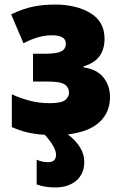

<svg xmlns="http://www.w3.org/2000/svg" viewBox="-20 -583 533 843"><path d="M222 240Q280 240 315 210Q350 180 350 127Q350 63 278 7Q371 -4 417 -47Q463 -90 463 -157Q463 -206 434.5 -242.5Q406 -279 347 -287V-292Q439 -318 439 -413Q439 -488 377 -525.5Q315 -563 221 -563Q168 -563 123.5 -553.5Q79 -544 29 -520L83 -393Q149 -428 207 -428Q269 -428 269 -392Q269 -367 248 -357Q227 -347 175 -347H125V-225H187Q246 -225 264.5 -212Q283 -199 283 -176Q283 -158 266.5 -144Q250 -130 199 -130Q150 -130 108 -141.5Q66 -153 32 -169V-25Q66 -10 99 -2Q132 6 177 9Q226 64 226 96Q226 129 192 129Q163 129 141 118V227Q178 240 222 240Z"/></svg>

Font: Noto Sans UI SemiCondensed Black
Style: Regular
Weight: 900
Width: 4
Designer: Monotype Design Team
Foundry: Monotype Imaging Inc.
Version: 1.001